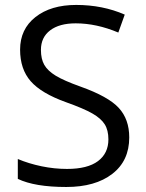

<svg xmlns="http://www.w3.org/2000/svg" viewBox="-20 -744 589 774"><path d="M501 -189.9Q501 -95.7 432.6 -43Q364.3 9.8 247.1 9.8Q120.1 9.8 51.8 -22.9V-103Q95.7 -84.5 147.5 -73.7Q199.2 -63 250 -63Q333 -63 375 -94.5Q417 -126 417 -182.1Q417 -219.2 402.1 -242.9Q387.2 -266.6 352.3 -286.6Q317.4 -306.6 246.1 -332Q146.5 -367.7 103.8 -416.5Q61 -465.3 61 -543.9Q61 -626.5 123 -675.3Q185.1 -724.1 287.1 -724.1Q393.6 -724.1 482.9 -685.1L457 -612.8Q368.7 -649.9 285.2 -649.9Q219.2 -649.9 182.1 -621.6Q145 -593.3 145 -543Q145 -505.9 158.7 -482.2Q172.4 -458.5 204.8 -438.7Q237.3 -418.9 304.2 -395Q416.5 -355 458.7 -309.1Q501 -263.2 501 -189.9Z"/></svg>

Font: HunimalSansv1.5
Style: Regular
Weight: 400
Foundry: Ascender Corporation
Version: Version 1.10